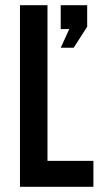

<svg xmlns="http://www.w3.org/2000/svg" viewBox="-20 -720 391 740"><path d="M163 -100H340V0H57V-700H163ZM316 -617 264 -536H214L247 -608H214V-700H316Z"/></svg>

Font: Bebas Kai
Style: Regular
Weight: 400
Designer: Ryoichi Tsunekawa
Foundry: Dharma Type
Version: Version 1.001;PS 001.001;hotconv 1.0.70;makeotf.lib2.5.58329